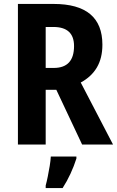

<svg xmlns="http://www.w3.org/2000/svg" viewBox="-20 -734 595 975"><path d="M252 -714Q500 -714 500 -507Q500 -439 472 -391.5Q444 -344 390 -315L554 0H397L266 -278H212V0H71V-714ZM251 -597H212V-389H253Q356 -389 356 -500Q356 -597 251 -597ZM368 71Q356 109 338 148Q320 187 298 221H212V208Q217 190 222.5 163Q228 136 232.5 108.5Q237 81 238 61H368Z"/></svg>

Font: Noto Sans Lao Condensed
Style: Bold
Weight: 700
Width: 3
Designer: Monotype Design Team
Foundry: Monotype Imaging Inc.
Version: Version 2.003; ttfautohint (v1.8.4.7-5d5b)